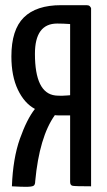

<svg xmlns="http://www.w3.org/2000/svg" viewBox="-20 -720 415 742"><path d="M79 2Q62 2 26 0Q30 -108 57 -184Q84 -260 115 -299Q74 -321 49 -373.5Q24 -426 24 -502Q24 -605 72 -652.5Q120 -700 216 -700H315Q323 -700 327 -696Q331 -692 332 -688V-684V0Q270 0 260.5 -2Q251 -4 251 -17V-274H208Q197 -274 192 -275Q132 -191 116 -19Q116 -6 109.5 -2Q103 2 79 2ZM115 -512Q115 -360 194 -351Q202 -350 220 -350Q228 -350 238.5 -351Q249 -352 251 -352V-627Q250 -627 243.5 -627.5Q237 -628 225.5 -628.5Q214 -629 201 -629Q115 -629 115 -512Z"/></svg>

Font: Yanone Kaffeesatz
Style: Regular
Weight: 400
Designer: Yanone (Cyrillic: Daniel Pouzeot)
Foundry: Yanone
Version: Version 1.003;PS 001.003;hotconv 1.0.88;makeotf.lib2.5.64775